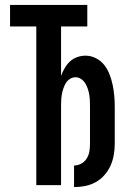

<svg xmlns="http://www.w3.org/2000/svg" viewBox="-20 -755 540 783"><path d="M282 8V-80Q297 -80 311 -87.5Q325 -95 333.5 -108.5Q342 -122 344.5 -137.5Q347 -153 347 -169V-320Q347 -332 346.5 -344.5Q346 -357 344 -369Q342 -381 338 -393Q334 -405 327.5 -415.5Q321 -426 310.5 -433Q300 -440 288 -440Q276 -440 265 -433Q254 -426 248 -415.5Q242 -405 238 -393Q234 -381 232 -369Q230 -357 229.5 -344.5Q229 -332 229 -320V0H128V-647H21V-735H336V-647H229V-446Q235 -462 244 -477.5Q253 -493 265.5 -504.5Q278 -516 294.5 -522Q311 -528 329 -528Q351 -528 371.5 -517.5Q392 -507 405.5 -489.5Q419 -472 427 -451Q435 -430 439.5 -408.5Q444 -387 446 -364.5Q448 -342 448 -320V-169Q448 -146 444 -123Q440 -100 430.5 -79Q421 -58 405.5 -40.5Q390 -23 370 -12Q350 -1 327.5 3.5Q305 8 282 8Z"/></svg>

Font: Iosevka Curly Semibold
Style: Regular
Weight: 600
Monospace: yes
Designer: Belleve Invis
Foundry: Belleve Invis
Version: Version 22.1.2; ttfautohint (v1.8.4)